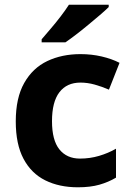

<svg xmlns="http://www.w3.org/2000/svg" viewBox="-20 -786 556 816"><path d="M311 10Q232 10 172.5 -19.5Q113 -49 80 -111Q47 -173 47 -270Q47 -370 83 -433.5Q119 -497 181 -526.5Q243 -556 322 -556Q369 -556 412 -546Q455 -536 488 -519L443 -405Q413 -418 382.5 -426.5Q352 -435 322 -435Q264 -435 232.5 -394Q201 -353 201 -271Q201 -190 232.5 -151Q264 -112 320 -112Q362 -112 401 -123.5Q440 -135 473 -154V-31Q441 -12 402.5 -1Q364 10 311 10ZM442 -766V-756Q428 -742 404.5 -722Q381 -702 354.5 -680Q328 -658 302.5 -638.5Q277 -619 258 -606H157V-619Q173 -638 195 -663.5Q217 -689 238 -716.5Q259 -744 273 -766Z"/></svg>

Font: Noto Sans Cherokee
Style: Bold
Weight: 700
Designer: Monotype Design Team
Foundry: Monotype Imaging Inc.
Version: Version 2.001; ttfautohint (v1.8.4.7-5d5b)